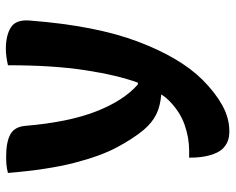

<svg xmlns="http://www.w3.org/2000/svg" viewBox="-92 -492 785 640"><g transform="rotate(-90 300.0 -172.5)"><path d="M98 -544Q146 -544 171.5 -530Q197 -516 200 -480Q212 -337 248 -244.5Q284 -152 338 -105H344Q369 -173 385.5 -280.5Q402 -388 402 -538Q433 -545 456 -545Q502 -545 528.5 -528Q555 -511 551 -465Q534 -245 480.5 -104Q427 37 353 111Q311 153 268.5 176.5Q226 200 182 200Q164 200 150 195Q136 190 123 177Q110 163 102 135Q94 107 94 70V66H117Q161 66 204.5 50.5Q248 35 285 -2Q296 -13 305 -27Q266 -30 238.5 -43.5Q211 -57 187 -85Q157 -121 128 -175.5Q99 -230 76.5 -317.5Q54 -405 43 -538Q58 -542 70.5 -543Q83 -544 98 -544Z"/></g></svg>

Font: Recursive Mn Csl St
Style: Bold
Weight: 700
Monospace: yes
Version: Version 1.079;hotconv 1.0.112;makeotfexe 2.5.65598; ttfautoh